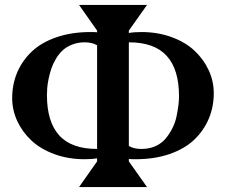

<svg xmlns="http://www.w3.org/2000/svg" viewBox="-20 -735 924 785"><path d="M534.2 -84Q514.6 -84 506.8 -85V-75.2L581.1 29.8H303.2L377 -75.2V-87.9Q356.9 -84 326.2 -84Q259.3 -84 202.6 -104.7Q146 -125.5 108.6 -160.4Q71.3 -195.3 50.5 -240.2Q29.8 -285.2 29.8 -334Q29.8 -389.6 50 -438Q70.3 -486.3 109.4 -523.7Q148.4 -561 210.2 -582.5Q272 -604 350.1 -604Q369.1 -604 377 -603V-609.9L303.2 -714.8H581.1L506.8 -609.9V-600.1Q526.9 -604 558.1 -604Q625 -604 681.6 -583.3Q738.3 -562.5 775.4 -527.6Q812.5 -492.7 833.3 -447.8Q854 -402.8 854 -354Q854 -298.3 833.7 -250Q813.5 -201.7 774.7 -164.3Q735.8 -127 674.1 -105.5Q612.3 -84 534.2 -84ZM506.8 -562V-138.2Q527.3 -126 558.1 -126Q590.8 -126 616.7 -137.9Q642.6 -149.9 658.7 -170.2Q674.8 -190.4 686 -213.1Q697.3 -235.8 702.4 -262Q707.5 -288.1 709.7 -306.6Q711.9 -325.2 711.9 -341.8Q711.9 -451.2 661.6 -506.6Q611.3 -562 506.8 -562ZM377 -126V-549.8Q356.4 -562 326.2 -562Q298.3 -562 274.9 -552.7Q251.5 -543.5 235.8 -528.8Q220.2 -514.2 208.3 -493.9Q196.3 -473.6 189.7 -453.9Q183.1 -434.1 178.7 -412.6Q174.3 -391.1 173.1 -375.5Q171.9 -359.9 171.9 -346.2Q171.9 -236.8 222.2 -181.4Q272.5 -126 377 -126Z"/></svg>

Font: Bluu Next
Style: Bold
Weight: 700
Designer: Jean-Baptiste Morizot, Igor Stepanchenko (Cyrillic)
Foundry: Igor Stepanchenko
Version: Version 1.005